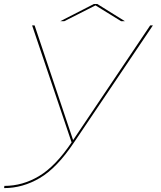

<svg xmlns="http://www.w3.org/2000/svg" viewBox="-54 -713 804 960"><path d="M-33.5 227.5 -32 216.5Q59 216.5 141 167.5Q223 119 304 -1L106.5 -586H119L311.5 -12.5L697 -586H710.5L315.5 0Q231 126.5 145.2 177Q59.5 227.5 -33.5 227.5ZM247.5 -607 415.5 -693H432.5L570.5 -607H551.5L423.5 -686L267.5 -607Z"/></svg>

Font: Anybody UltraExpanded Thin
Style: Italic
Weight: 100
Width: 9
Italic angle: -10°
Designer: Tyler Finck
Foundry: Etcetera Type Company
Version: Version 1.010; ttfautohint (v1.8.3) -l 8 -r 50 -G 200 -x 14 